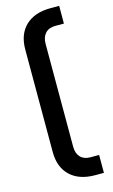

<svg xmlns="http://www.w3.org/2000/svg" viewBox="-141 -787 617 1046"><g transform="rotate(-15 168.0 -264.0)"><path d="M68 25V-553Q68 -639 118.5 -687Q169 -735 259 -735H308V-635H259Q223 -635 203 -613.5Q183 -592 183 -554V26Q183 64 203 85Q223 106 259 106H308V207H259Q169 207 118.5 159Q68 111 68 25Z"/></g></svg>

Font: Bai Jamjuree SemiBold
Style: Regular
Weight: 600
Version: Version 1.000; ttfautohint (v1.6)